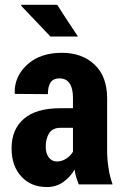

<svg xmlns="http://www.w3.org/2000/svg" viewBox="-20 -754 501 785"><path d="M301.8 0Q296.9 -12.7 292 -28.3Q287.1 -43.9 285.2 -60.5Q265.6 -28.3 237.3 -8.8Q209 10.7 171.9 10.7Q106.4 10.7 67.4 -32.2Q27.3 -75.2 27.3 -147.5Q27.3 -225.6 78.1 -268.6Q127.9 -311.5 226.6 -311.5Q244.1 -311.5 278.3 -311.5Q278.3 -322.3 278.3 -354.5Q278.3 -392.6 264.6 -413.1Q251 -433.6 222.7 -433.6Q199.2 -433.6 187.5 -418Q175.8 -401.4 175.8 -369.1Q131.8 -369.1 42 -370.1Q42 -370.1 40 -372.1Q38.1 -441.4 91.8 -490.2Q144.5 -538.1 232.4 -538.1Q315.4 -538.1 366.2 -490.2Q418 -441.4 418 -352.5Q418 -281.2 418 -139.6Q418 -100.6 423.8 -66.4Q428.7 -32.2 440.4 0Q394.5 0 301.8 0ZM211.9 -93.8Q233.4 -93.8 251 -105.5Q268.6 -117.2 278.3 -133.8Q278.3 -167 278.3 -231.4Q265.6 -231.4 226.6 -231.4Q195.3 -231.4 180.7 -209Q167 -187.5 167 -153.3Q167 -127.9 178.7 -111.3Q191.4 -93.8 211.9 -93.8ZM298.8 -604.5Q270.5 -604.5 186.5 -604.5Q156.2 -635.7 66.4 -730.5Q66.4 -731.4 67.4 -734.4Q104.5 -734.4 213.9 -734.4Q234.4 -701.2 298.8 -604.5Z"/></svg>

Font: Noto Sans Hebrew DECATHLON 
Style: Bold
Weight: 400
Designer: Monotype Design Team
Version: Version 2.000;GOOG;noto-fonts:20170220:a8a215d2e889